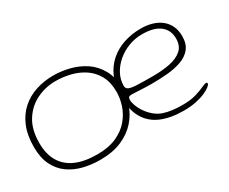

<svg xmlns="http://www.w3.org/2000/svg" viewBox="-86 -751 1226 1030"><g transform="rotate(-30 527.0 -236.0)"><path d="M291.5 23.5Q237 23.5 187.5 11Q138 -1.5 99.5 -29.2Q61 -57 38.8 -102.5Q16.5 -148 16.5 -214Q16.5 -286.5 38.5 -339.5Q60.5 -392.5 99.2 -427Q138 -461.5 189 -478.2Q240 -495 297.5 -495Q346 -495 396.5 -482.5Q447 -470 489.8 -441.5Q532.5 -413 558.8 -365.5Q585 -318 585 -248.5Q585 -200 568.2 -151.8Q551.5 -103.5 516 -64Q480.5 -24.5 425 -0.5Q369.5 23.5 291.5 23.5ZM292.5 -10Q363 -10 412 -32Q461 -54 491.2 -89.8Q521.5 -125.5 535.2 -167.5Q549 -209.5 549 -250Q549 -309 526.8 -349.8Q504.5 -390.5 467.5 -415.5Q430.5 -440.5 385 -451.8Q339.5 -463 292.5 -463Q231.5 -463 176.5 -436.5Q121.5 -410 87 -355.8Q52.5 -301.5 52.5 -217.5Q52.5 -151 79.2 -104.5Q106 -58 159.2 -34Q212.5 -10 292.5 -10ZM812.5 19Q731 19 673.8 -5.2Q616.5 -29.5 586.5 -80.8Q556.5 -132 556.5 -213Q556.5 -280 578 -329.8Q599.5 -379.5 637 -412.5Q674.5 -445.5 724.2 -462Q774 -478.5 830 -478.5Q868.5 -478.5 900.2 -469Q932 -459.5 955.2 -440.8Q978.5 -422 991 -394.8Q1003.5 -367.5 1003.5 -332Q1003.5 -284.5 980.8 -256.5Q958 -228.5 919.2 -214.5Q880.5 -200.5 832 -196.2Q783.5 -192 732 -192Q713 -192 688.2 -193Q663.5 -194 642.5 -195.2Q621.5 -196.5 613.5 -196.5Q599 -196.5 594 -192Q589 -187.5 589 -175.5Q589 -159 598.8 -134.2Q608.5 -109.5 626.5 -86Q661.5 -41 707 -26Q752.5 -11 821 -11Q870 -11 904 -21Q938 -31 958.5 -40.8Q979 -50.5 988 -50.5Q992 -50.5 993.5 -48.8Q995 -47 995 -43Q995 -37 982.5 -26.8Q970 -16.5 946.5 -6Q923 4.5 889.2 11.8Q855.5 19 812.5 19ZM761.5 -224.5Q819.5 -224.5 866.2 -234Q913 -243.5 940.8 -268Q968.5 -292.5 968.5 -337.5Q968.5 -390 931.2 -419.2Q894 -448.5 820 -448.5Q777 -448.5 737 -433.2Q697 -418 665.8 -391.2Q634.5 -364.5 616.2 -330.2Q598 -296 598 -257.5Q598 -241 613 -234.2Q628 -227.5 663.8 -226Q699.5 -224.5 761.5 -224.5Z"/></g></svg>

Font: Gluten Thin Thin
Style: Regular
Weight: 250
Version: Version 1.300